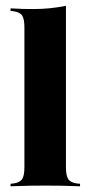

<svg xmlns="http://www.w3.org/2000/svg" viewBox="-20 -651 308 671"><path d="M137.9 -2.4Q112.9 -2.4 85.9 -2Q58.9 -1.6 16.9 0V-8.9L26.6 -9.7Q49.2 -12.9 57.3 -25Q65.3 -37.1 65.3 -66.1V-209.7H210.5V-66.1Q210.5 -37.1 218.5 -25Q226.6 -12.9 249.2 -9.7L259.7 -8.9V0Q217.7 -1.6 190.7 -2Q163.7 -2.4 137.9 -2.4ZM65.3 -209.7V-555.6Q65.3 -584.7 57.3 -596.8Q49.2 -608.9 25 -612.1L16.9 -612.9V-621.8Q41.1 -620.2 59.7 -619.8Q78.2 -619.4 96.8 -619.4Q126.6 -619.4 154 -622.2Q181.5 -625 210.5 -630.6V-621.8V-209.7Z"/></svg>

Font: Playfair 144pt SemiCondensed Black
Style: Regular
Weight: 900
Width: 4
Designer: Claus Eggers Sørensen
Foundry: Claus Eggers Sørensen
Version: Version 2.203